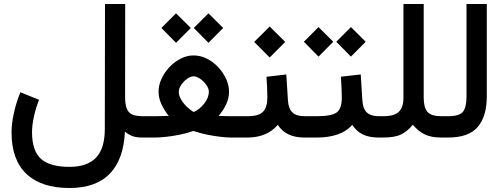

<svg xmlns="http://www.w3.org/2000/svg" viewBox="-20 -692 2532 966"><path d="M176.3 -189.9Q160.2 -148.9 150.6 -104.7Q141.1 -60.5 141.1 -27.3Q141.1 66.4 185.8 106.9Q230.5 147.5 329.6 147.5Q418.9 147.5 463.1 101.3Q507.3 55.2 507.3 -43L508.3 -671.9H609.9L609.4 -201.7Q609.4 -151.9 627.2 -129.6Q645 -107.4 697.3 -107.4H712.4V0H698.2Q664.6 0 645.3 -7.6Q626 -15.1 608.4 -29.8Q602.5 108.4 533 181.2Q463.4 253.9 329.1 253.9Q188.5 253.9 113.3 183.3Q38.1 112.8 38.1 -26.9Q38.1 -70.3 50 -124Q62 -177.7 82.5 -228Z M955.1 -551.3 1028.8 -625 1103 -551.3 1028.8 -476.6ZM792 -551.3 865.7 -625 939.9 -551.3 865.7 -476.6ZM1080.1 -108.9Q1099.6 -107.9 1114.3 -107.7Q1128.9 -107.4 1141.1 -107.4H1187V0H1142.1Q1121.1 0 1089.4 -3.7Q1057.6 -7.3 1021.7 -14.6Q985.8 -22 953.1 -33.2Q919.9 -21.5 883.3 -14.2Q846.7 -6.8 813.7 -3.4Q780.8 0 758.3 0H692.9V-107.4H758.8Q774.4 -107.4 790 -107.7Q805.7 -107.9 829.1 -108.9Q806.2 -137.2 792 -168Q777.8 -198.7 777.8 -231.4Q777.8 -263.2 792.5 -295.2Q807.1 -327.1 832 -353.8Q856.9 -380.4 888.4 -396.7Q919.9 -413.1 953.6 -413.1Q988.8 -413.1 1020.8 -397Q1052.7 -380.9 1077.9 -354Q1103 -327.1 1117.7 -294.9Q1132.3 -262.7 1132.3 -230.5Q1132.3 -197.8 1117.9 -167.2Q1103.5 -136.7 1080.1 -108.9ZM953.6 -308.1Q939 -308.1 921.6 -295.7Q904.3 -283.2 891.8 -265.1Q879.4 -247.1 879.4 -229.5Q879.4 -210.9 891.4 -190.9Q903.3 -170.9 920.9 -154.1Q938.5 -137.2 955.1 -128.4Q984.4 -141.6 1007.6 -171.1Q1030.8 -200.7 1030.8 -230.5Q1030.8 -247.1 1017.8 -265.1Q1004.9 -283.2 986.8 -295.7Q968.8 -308.1 953.6 -308.1Z M1522.5 0H1510.7Q1418.9 0 1377.4 -64Q1351.1 -32.2 1312.3 -16.1Q1273.4 0 1226.6 0H1167.5V-107.4H1226.6Q1281.7 -107.4 1303.5 -129.9Q1325.2 -152.3 1325.2 -203.6Q1325.2 -228 1323.7 -254.4Q1322.3 -280.8 1320.8 -305.7L1420.4 -317.4L1428.7 -187Q1431.2 -146 1450.9 -126.7Q1470.7 -107.4 1511.7 -107.4H1522.5ZM1258.8 -481 1336.9 -558.6 1415 -481 1336.9 -402.8Z M1897 0H1885.3Q1836.4 0 1804.4 -16.1Q1772.5 -32.2 1752.4 -64Q1724.6 -31.7 1679.4 -15.9Q1634.3 0 1575.7 0H1502.9V-107.4H1576.7Q1647.9 -107.4 1673.6 -126Q1699.2 -144.5 1699.7 -198.7Q1699.7 -224.6 1698.2 -252.7Q1696.8 -280.8 1695.3 -306.2L1794.9 -317.4L1803.2 -186.5Q1805.7 -145.5 1825.4 -126.5Q1845.2 -107.4 1886.2 -107.4H1897ZM1671.9 -481.9 1745.6 -555.7 1819.8 -481.9 1745.6 -407.2ZM1508.8 -481.9 1582.5 -555.7 1656.7 -481.9 1582.5 -407.2Z M2057.1 -64.5Q2031.7 -32.7 1999.5 -16.4Q1967.3 0 1908.2 0H1877.4V-107.4H1909.2Q1964.4 -107.4 1987.1 -130.1Q2009.8 -152.8 2009.8 -199.7V-671.9H2111.8V-199.7Q2111.8 -151.4 2130.6 -129.4Q2149.4 -107.4 2198.7 -107.4H2214.4V0H2199.7Q2148.4 0 2115.5 -16.6Q2082.5 -33.2 2057.1 -64.5Z M2194.8 0V-107.4H2234.4Q2293.9 -107.4 2310.5 -131.3Q2327.1 -155.3 2327.1 -206.5V-671.9H2429.2V-207Q2429.2 -106.9 2383.8 -53.5Q2338.4 0 2233.9 0Z"/></svg>

Font: Vazir Medium
Style: Medium
Weight: 500
Designer: Saber Rastikerdar
Foundry: Saber Rastikerdar
Version: Version 30.0.0